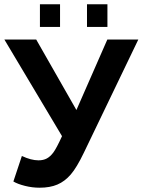

<svg xmlns="http://www.w3.org/2000/svg" viewBox="-20 -874 671 904"><path d="M166.5 9.8Q131.8 9.8 97.7 1.2Q63.5 -7.3 43 -19.5L83 -139.6Q126.5 -119.1 161.1 -119.1Q184.1 -119.1 200.4 -127.9Q216.8 -136.7 231.2 -156Q245.6 -175.3 272 -232.9L0.5 -688H150.4L339.8 -356L485.4 -688H631.3L375 -155.3Q341.3 -85 313.2 -52.5Q285.2 -20 250.2 -5.1Q215.3 9.8 166.5 9.8ZM389.6 -747.1V-854H485.8V-747.1ZM168 -747.1V-854H262.7V-747.1Z"/></svg>

Font: Arial
Style: Bold
Weight: 700
Designer: Steve Matteson
Foundry: Ascender Corporation
Version: Version 2.00.3